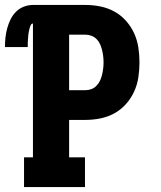

<svg xmlns="http://www.w3.org/2000/svg" viewBox="-30 -755 650 775"><path d="M67 0V-120H103V-660Q97 -660 94 -653.5Q91 -647 89.5 -641Q88 -635 86.5 -628.5Q85 -622 84.5 -615.5Q84 -609 83.5 -603Q83 -597 82.5 -590.5Q82 -584 82 -577.5Q82 -571 82 -565H-10Q-10 -584 -8 -603Q-6 -622 -1 -640.5Q4 -659 12.5 -676.5Q21 -694 34.5 -707.5Q48 -721 66 -728Q84 -735 103 -735H315Q345 -735 375 -729Q405 -723 431.5 -708.5Q458 -694 478.5 -671Q499 -648 511.5 -620.5Q524 -593 528.5 -563Q533 -533 533 -503Q533 -473 528.5 -443Q524 -413 511.5 -385.5Q499 -358 478.5 -335Q458 -312 431.5 -297.5Q405 -283 375 -277Q345 -271 315 -271H249V-120H313V0ZM249 -391H315Q328 -391 339.5 -395.5Q351 -400 360 -409.5Q369 -419 374 -430Q379 -441 382 -453.5Q385 -466 386.5 -478.5Q388 -491 388 -503Q388 -516 386.5 -528.5Q385 -541 382 -553Q379 -565 374 -576.5Q369 -588 360 -597Q351 -606 339.5 -610.5Q328 -615 315 -615H249Z"/></svg>

Font: Iosevka Curly Slab HvEx
Style: Regular
Weight: 900
Width: 7
Monospace: yes
Designer: Belleve Invis
Foundry: Belleve Invis
Version: Version 11.1.0; ttfautohint (v1.8.3)